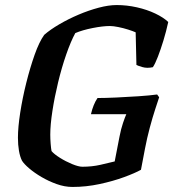

<svg xmlns="http://www.w3.org/2000/svg" viewBox="-20 -740 690 760"><path d="M267 0Q236 0 204 -11.5Q172 -23 144 -39.5Q116 -56 95.5 -73.5Q75 -91 67 -104Q59 -120 55 -143.5Q51 -167 51 -195Q51 -236 60 -294Q69 -352 84 -412Q99 -472 117 -523Q135 -574 155 -602Q179 -623 215 -644Q251 -665 291 -682Q331 -699 370.5 -709.5Q410 -720 442 -720Q482 -720 522 -711Q562 -702 594.5 -686.5Q627 -671 646 -653Q638 -616 627 -580Q616 -544 605 -515.5Q594 -487 585 -474Q562 -469 543.5 -474.5Q525 -480 520 -483L517 -612Q506 -617 487 -623Q468 -629 448 -633Q428 -637 415 -637Q387 -637 346.5 -629Q306 -621 278 -609Q260 -576 242 -524Q224 -472 210 -414Q196 -356 187.5 -301Q179 -246 179 -207Q179 -190 180.5 -171Q182 -152 184 -142Q194 -130 217 -115.5Q240 -101 265.5 -90.5Q291 -80 306 -80Q344 -80 377 -87.5Q410 -95 434 -101L453 -199Q459 -230 467 -253.5Q475 -277 480 -288H340Q349 -327 366 -352Q396 -352 440 -354Q484 -356 528.5 -359Q573 -362 602 -366L610 -355Q605 -340 594.5 -308Q584 -276 573 -235Q562 -194 554 -152L538 -68Q515 -55 471.5 -39Q428 -23 374.5 -11.5Q321 0 267 0Z"/></svg>

Font: Texturina 72pt 72pt Regular
Style: Bold Italic
Weight: 700
Italic angle: -11°
Designer: Guillermo Torres Carreño
Foundry: Omnibus-Type
Version: Version 1.002; ttfautohint (v1.8.3)